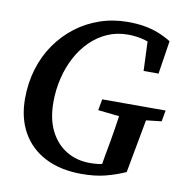

<svg xmlns="http://www.w3.org/2000/svg" viewBox="-79 -755 820 847"><g transform="rotate(10 331.5 -332.0)"><path d="M38 -268Q38 -339 57 -401.5Q76 -464 111.5 -515Q147 -566 195.5 -603Q244 -640 303 -660Q362 -680 428 -680Q466 -680 499.5 -674.5Q533 -669 563 -657.5Q593 -646 622 -628L599 -479H532L526 -628L579 -582Q550 -604 513.5 -614.5Q477 -625 437 -625Q387 -625 345 -606.5Q303 -588 269.5 -555Q236 -522 212.5 -478Q189 -434 176.5 -382Q164 -330 164 -275Q164 -199 190.5 -146.5Q217 -94 263 -66Q309 -38 369 -38Q401 -38 428 -44Q455 -50 486 -62L419 -20L431 -89Q442 -147 451.5 -206.5Q461 -266 469 -324H591L536 -27Q494 -8 447.5 4Q401 16 341 16Q247 16 179 -18.5Q111 -53 74.5 -117Q38 -181 38 -268ZM365 -274 374 -324H658L649 -274L532 -261H486Z"/></g></svg>

Font: Source Serif 4 18pt SemiBold
Style: Italic
Weight: 600
Italic angle: -12°
Designer: Frank Grießhammer
Foundry: Adobe Systems Incorporated
Version: Version 4.004;hotconv 1.0.116;makeotfexe 2.5.65601